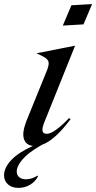

<svg xmlns="http://www.w3.org/2000/svg" viewBox="-93 -707 470 938"><path d="M213.9 -582 255.9 -681.2 356.9 -687 314.9 -587.9ZM89.8 150.9 92.8 153.8Q80.6 179.7 54.4 195.3Q28.3 210.9 -2.9 210.9Q-34.7 210.9 -54 193.8Q-73.2 176.8 -73.2 149.9Q-73.2 112.3 -38.1 75Q-2.9 37.6 67.9 5.9Q33.7 2 23.9 -28.1Q14.2 -58.1 35.2 -113.8L137.2 -365.2Q147.9 -392.6 143.8 -406Q139.6 -419.4 119.1 -430.2L85.9 -446.8L273.9 -483.9L124 -110.8Q100.1 -53.2 134.8 -53.2Q170.9 -53.2 244.1 -129.9L252 -125Q174.3 -21.5 112.8 0L101.1 6.8Q43.9 40 16.4 72.5Q-11.2 105 -11.2 130.9Q-11.2 148.9 1.2 158.9Q13.7 168.9 33.2 168.9Q63 168.9 89.8 150.9Z"/></svg>

Font: Redaction
Style: Italic
Weight: 400
Designer: Jeremy Mickel / Forest Young
Foundry: MCKL
Version: Version 2.001;hotconv 1.0.113;makeotfexe 2.5.65598 DEVELOPME